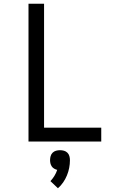

<svg xmlns="http://www.w3.org/2000/svg" viewBox="-20 -755 640 1024"><path d="M132 0V-735H215V-74H520V0ZM289 249 249 211Q261 198 270.5 182.5Q280 167 285 151Q277 149 269 144.5Q261 140 256 132.5Q251 125 249 116.5Q247 108 247 99Q247 88 250 77.5Q253 67 260.5 59.5Q268 52 278.5 49Q289 46 300 46Q311 46 321.5 49Q332 52 339.5 59.5Q347 67 350 77.5Q353 88 353 99Q353 120 349 140.5Q345 161 337 180.5Q329 200 317 217.5Q305 235 289 249Z"/></svg>

Font: Iosevka Mono
Style: Regular
Weight: 400
Designer: Belleve Invis
Foundry: Belleve Invis
Version: Version 11.1.1